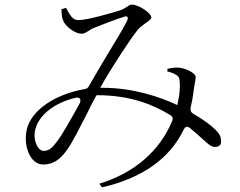

<svg xmlns="http://www.w3.org/2000/svg" viewBox="-20 -755 1040 831"><path d="M246 -715 266 -721C281 -694 292 -668 319 -668C359 -668 459 -698 496 -709C513 -714 524 -722 532 -727C539 -732 543 -735 552 -735C580 -735 635 -698 635 -680C635 -672 623 -664 609 -654C598 -646 588 -639 577 -627C546 -590 463 -462 421 -388L414 -375C408 -366 403 -354 397 -343C378 -343 360 -341 342 -339C345 -345 349 -353 353 -359C355 -363 356 -366 359 -371C377 -373 395 -375 414 -375H424C556 -375 672 -336 748 -300C760 -295 770 -290 778 -286L801 -272C798 -261 796 -250 792 -238L784 -215C775 -220 766 -226 759 -231C751 -237 741 -244 733 -249V-250C735 -256 737 -260 739 -268C743 -278 746 -289 748 -300V-303C757 -342 760 -375 758 -398C757 -416 754 -425 742 -431C730 -439 719 -442 704 -446L705 -457C720 -461 741 -464 757 -462C789 -458 827 -437 827 -422C827 -413 825 -404 823 -394C822 -386 820 -378 819 -368C818 -365 818 -360 817 -354C815 -337 811 -314 805 -289C803 -277 806 -269 816 -263C861 -237 893 -213 913 -193C933 -173 937 -160 937 -141C937 -129 929 -119 910 -119C895 -119 881 -131 857 -153C843 -166 824 -183 802 -201C791 -210 781 -207 775 -194C715 -69 596 16 421 56L410 40C562 -6 672 -103 725 -231C730 -242 727 -251 717 -257C646 -300 548 -343 400 -343H399C398 -343 395 -339 390 -329C379 -309 367 -286 357 -264C324 -200 294 -140 272 -109C243 -68 214 -43 167 -43C110 -43 81 -124 95 -191C114 -280 221 -347 344 -369C354 -370 361 -374 366 -384L367 -386C387 -422 417 -472 445 -519C481 -578 514 -633 528 -661C539 -681 531 -687 519 -683C483 -672 420 -648 381 -632C376 -630 369 -625 363 -621C353 -615 345 -609 333 -609C307 -609 273 -634 258 -657C254 -665 251 -671 249 -679C247 -690 246 -704 246 -715ZM133 -196C121 -151 142 -102 169 -102C194 -102 208 -117 230 -147C251 -175 290 -244 325 -308C333 -324 325 -336 308 -332C217 -311 149 -258 133 -196Z"/></svg>

Font: 寒蝉锦书宋
Style: Regular
Weight: 400
Designer: 寒蝉锦书宋{Warren} 思源宋体{Ryoko NISHIZUKA 西塚涼子 (kana & ideographs); Frank Grießhammer (Latin, Greek & Cyrillic); Wenlong ZHANG 
Foundry: Adobe & ChillType
Version: Version 2.000;Glyphs 3.1.1 (3135)